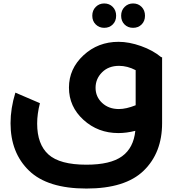

<svg xmlns="http://www.w3.org/2000/svg" viewBox="-20 -770 1025 1111"><path d="M583 -609Q554 -609 534 -628.5Q514 -648 514 -679Q514 -710 534 -730Q554 -750 583 -750Q613 -750 632.5 -730Q652 -710 652 -679Q652 -648 632.5 -628.5Q613 -609 583 -609ZM750 -750Q780 -750 799.5 -730Q819 -710 819 -679Q819 -648 799.5 -628.5Q780 -609 750 -609Q720 -609 700.5 -628.5Q681 -648 681 -679Q681 -710 701 -730Q721 -750 750 -750ZM913 -439H918V-57Q918 114 811.5 217.5Q705 321 480 321Q255 321 148 217.5Q41 114 41 -57Q41 -143 69 -234L211 -173Q195 -111 195 -55Q195 65 260.5 124Q326 183 480 183Q619 183 686 134.5Q753 86 763 -13Q712 0 665 0Q547 0 463 -76.5Q379 -153 379 -263Q379 -372 463 -450Q547 -528 666 -528Q727 -528 796 -503.5Q865 -479 913 -439ZM668 -139Q710 -139 765 -161V-364Q717 -389 669 -389Q608 -389 570.5 -351.5Q533 -314 533 -262Q533 -210 571 -174.5Q609 -139 668 -139Z"/></svg>

Font: Montserrat-Arabic SemiBold
Style: Regular
Weight: 600
Designer: Mohamed Gaber
Foundry: Kief Type Foundry
Version: Version 5.008;PS 005.008;hotconv 1.0.88;makeotf.lib2.5.64775